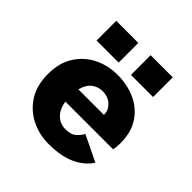

<svg xmlns="http://www.w3.org/2000/svg" viewBox="-188 -863 1027 1027"><g transform="rotate(45 325.0 -350.0)"><path d="M327 11Q257 11 196.2 -19Q135.5 -49 98 -107.5Q60.5 -166 60.5 -251Q60.5 -336 97.5 -394Q134.5 -452 195.2 -482Q256 -512 328.5 -512Q401 -512 462 -484.8Q523 -457.5 560 -402.2Q597 -347 597 -262.5Q597 -250.5 595.8 -236.8Q594.5 -223 592 -213H231Q239 -163 266.8 -135.8Q294.5 -108.5 337 -108.5Q379 -108.5 400.2 -129.2Q421.5 -150 428.5 -166.5L575.5 -95.5Q545 -47 483.8 -18Q422.5 11 327 11ZM332 -393.5Q298.5 -393.5 271.8 -373Q245 -352.5 234 -308.5H427V-312Q427 -343.5 401 -368.5Q375 -393.5 332 -393.5ZM118 -711H285V-562H118ZM378 -711H545.5V-562H378Z"/></g></svg>

Font: Trispace
Style: Bold
Weight: 700
Designer: Tyler Finck
Foundry: Etcetera Type Company
Version: Version 1.210; ttfautohint (v1.8.3)